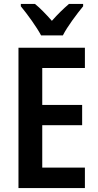

<svg xmlns="http://www.w3.org/2000/svg" viewBox="-20 -957 498 977"><path d="M189 -777H300C322 -821 371 -886 403 -925V-937H331C301 -911 277 -888 244 -851C214 -885 184 -916 158 -937H86V-925C119 -885 167 -819 189 -777ZM412 0V-104H195V-320H398V-423H195V-611H412V-714H74V0Z"/></svg>

Font: Noto Sans Lao UI Cond SemBd
Style: Regular
Weight: 600
Width: 3
Designer: Monotype Design Team
Foundry: Monotype Imaging Inc.
Version: Version 2.000